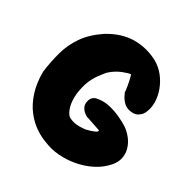

<svg xmlns="http://www.w3.org/2000/svg" viewBox="-152 -784 906 928"><g transform="rotate(30 301.0 -319.5)"><path d="M209 -12Q178 -23 146.5 -45Q115 -67 88.5 -101.5Q62 -136 46 -185Q30 -234 30 -299Q38 -360 53 -414.5Q68 -469 101 -517Q134 -565 194 -605Q266 -649 335.5 -650Q405 -651 469 -617Q501 -599 523.5 -570.5Q546 -542 558.5 -508.5Q571 -475 571.5 -441Q572 -407 558 -377Q558 -377 552 -368Q546 -359 532.5 -350.5Q519 -342 496 -344Q468 -347 452 -363.5Q436 -380 429 -395.5Q422 -411 422 -411Q422 -420 417.5 -447Q413 -474 405 -501Q400 -501 389 -498Q378 -495 362.5 -489Q347 -483 330.5 -473Q314 -463 298 -448Q282 -429 267 -408Q252 -387 241 -359Q230 -331 224 -289Q220 -248 228.5 -217Q237 -186 253 -173Q267 -165 281.5 -161.5Q296 -158 312.5 -158Q329 -158 347 -160Q373 -166 391.5 -174Q410 -182 405 -189Q389 -195 365.5 -202.5Q342 -210 322 -217Q322 -217 315.5 -221Q309 -225 301 -232.5Q293 -240 288 -252Q283 -264 286 -280Q290 -299 300 -307Q310 -315 319.5 -316.5Q329 -318 329 -318Q360 -323 392.5 -315Q425 -307 454 -293.5Q483 -280 503 -267Q525 -252 543 -229Q561 -206 568.5 -178Q576 -150 567.5 -120.5Q559 -91 527 -62Q502 -38 465 -20.5Q428 -3 384.5 5Q341 13 296 9.5Q251 6 209 -12Z"/></g></svg>

Font: Sour Gummy Black
Style: Regular
Weight: 900
Designer: Stefie Justprince
Foundry: Eifetstype
Version: Version 1.000